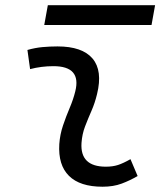

<svg xmlns="http://www.w3.org/2000/svg" viewBox="-20 -705 626 735"><path d="M479.5 -95.7 506.8 -31.2Q478 -14.2 446 -2.2Q414.1 9.8 372.6 9.8Q286.1 9.8 244.1 -31.7Q202.1 -73.2 207 -153.3Q209.5 -189.9 221.2 -224.6Q232.9 -259.3 246.8 -292Q260.7 -324.7 268.1 -355Q292.5 -451.7 184.6 -451.7Q138.2 -451.7 95.2 -440.4L85 -513.7Q113.8 -522 142.6 -524.7Q171.4 -527.3 200.2 -527.3Q294.9 -527.3 334.2 -481Q373.5 -434.6 351.6 -345.2Q343.3 -310.5 330.1 -280.5Q316.9 -250.5 305.7 -221.2Q294.4 -191.9 292 -157.7Q286.1 -66.9 385.3 -66.9Q411.6 -66.9 431.9 -73.5Q452.1 -80.1 479.5 -95.7ZM149.4 -609.4 163.1 -685.1H573.7L560.1 -609.4Z"/></svg>

Font: Cascadia Code NF SemiLight
Style: Italic
Weight: 350
Italic angle: -10°
Monospace: yes
Designer: Aaron Bell
Foundry: Saja Typeworks
Version: Version 2404.023; ttfautohint (v1.8.4)